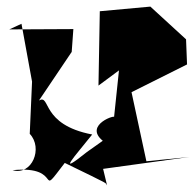

<svg xmlns="http://www.w3.org/2000/svg" viewBox="-20 -560 593 581"><path d="M243 -100C148 -24 205 -85 259 -153C102 -183 134 -276 98 -256L197 -403L202 -472L8 -471L45 -488L77 -313L70 -155C111 -112 77 -28 18 -45C177 -61 88 48 176 -67C322 4 296 -9 304 1L292 -49L553 -85L423 -72L378 -281L546 -365L543 -441L435 -540L282 -526L278 -301L340 -347L325 -204C338 -217 231 -183 291 -134Z"/></svg>

Font: Asimov Silicon
Style: Regular
Weight: 400
Designer: Google
Version: Version 2.000980; 2014